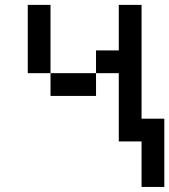

<svg xmlns="http://www.w3.org/2000/svg" viewBox="-20 -565 676 767"><path d="M454.5 -545.5V-363.6H363.6V-272.7H454.5V0H545.5V181.8H636.4V-90.9H545.5V-545.5ZM90.9 -545.5V-272.7H181.8V-545.5ZM363.6 -272.7H181.8V-181.8H363.6Z"/></svg>

Font: Departure Mono
Style: Regular
Weight: 400
Monospace: yes
Designer: Helena Zhang
Version: Version 1.500;Glyphs 3.3.1 (3343)